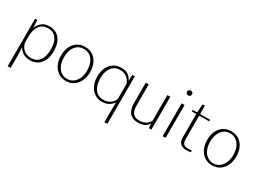

<svg xmlns="http://www.w3.org/2000/svg" viewBox="-36 -1593 3615 2679"><g transform="rotate(30 1771.5 -253.5)"><path d="M91.3 238.8V-528.3H127.4L132.8 -403.3Q153.3 -460 199 -499Q244.6 -538.1 319.8 -538.1Q388.2 -538.1 438.5 -507.1Q488.8 -476.1 516.1 -414.8Q543.5 -353.5 543.5 -262.2Q543.5 -176.3 514.9 -115.5Q486.3 -54.7 435.3 -22.5Q384.3 9.8 315.9 9.8Q253.9 9.8 206.3 -17.1Q158.7 -43.9 133.3 -95.7L138.7 48.8V235.4ZM315.4 -24.4Q358.9 -24.4 392.3 -40.5Q425.8 -56.6 448.7 -87.2Q471.7 -117.7 483.6 -161.9Q495.6 -206.1 495.6 -262.2Q495.6 -342.3 475.3 -396Q455.1 -449.7 415.8 -476.8Q376.5 -503.9 318.8 -503.9Q252.4 -503.9 212.4 -472.2Q172.4 -440.4 154.3 -387.7Q136.2 -335 136.2 -272V-163.1Q153.3 -101.1 196.3 -62.7Q239.3 -24.4 315.4 -24.4Z M895 9.8Q824.2 9.8 771.5 -25.6Q718.8 -61 689.7 -123Q660.6 -185.1 660.6 -264.2Q660.6 -347.2 689.7 -408.7Q718.8 -470.2 771.5 -504.2Q824.2 -538.1 895 -538.1Q965.8 -538.1 1018.3 -504.2Q1070.8 -470.2 1099.9 -408.7Q1128.9 -347.2 1128.9 -264.2Q1128.9 -185.1 1099.9 -123Q1070.8 -61 1018.3 -25.6Q965.8 9.8 895 9.8ZM895 -23.9Q951.7 -23.9 993.7 -54.9Q1035.6 -85.9 1058.6 -140.1Q1081.5 -194.3 1081.5 -262.7Q1081.5 -335.9 1058.6 -390.4Q1035.6 -444.8 993.7 -474.6Q951.7 -504.4 895 -504.4Q809.6 -504.4 759 -438.7Q708.5 -373 708.5 -263.2Q708.5 -194.3 731.4 -140.1Q754.4 -85.9 796.4 -54.9Q838.4 -23.9 895 -23.9Z M1650.4 239.3V64.5L1653.3 -84Q1639.6 -62 1616.2 -40.5Q1592.8 -19 1558.6 -4.6Q1524.4 9.8 1477.5 9.8Q1407.7 9.8 1355.5 -25.4Q1303.2 -60.5 1274.4 -122.6Q1245.6 -184.6 1245.6 -264.6Q1245.6 -345.7 1273.7 -407.2Q1301.8 -468.8 1354.7 -503.4Q1407.7 -538.1 1482.4 -538.1Q1554.7 -538.1 1595.7 -505.1Q1636.7 -472.2 1653.8 -430.2L1658.2 -528.3H1697.8V237.3ZM1477.5 -24.4Q1540 -24.4 1585.4 -54.4Q1630.9 -84.5 1650.4 -135.7V-380.9Q1626.5 -443.4 1581.8 -473.6Q1537.1 -503.9 1479 -503.9Q1421.9 -503.9 1380.6 -474.9Q1339.4 -445.8 1316.9 -392.3Q1294.4 -338.9 1294.4 -264.6Q1294.4 -209 1306.6 -164.8Q1318.8 -120.6 1342.5 -89.1Q1366.2 -57.6 1400.1 -41Q1434.1 -24.4 1477.5 -24.4Z M2056.6 9.8Q1968.3 9.8 1921.4 -42.5Q1874.5 -94.7 1874.5 -206.1V-528.3H1922.4V-181.2Q1922.4 -133.8 1936 -98.6Q1949.7 -63.5 1979.5 -43.9Q2009.3 -24.4 2057.1 -24.4Q2103 -24.4 2134.8 -36.6Q2166.5 -48.8 2187.5 -69.3Q2208.5 -89.8 2222.2 -114.7V-528.3H2269.5V0H2229L2223.1 -72.3Q2196.3 -27.8 2157.7 -9Q2119.1 9.8 2056.6 9.8Z M2452.1 0V-528.3H2499.5V0ZM2475.6 -669.4Q2455.6 -669.4 2445.8 -679.2Q2436 -689 2436 -707.5Q2436 -726.6 2445.8 -736.3Q2455.6 -746.1 2475.6 -746.1Q2495.6 -746.1 2505.1 -736.3Q2514.6 -726.6 2514.6 -707.5Q2514.6 -689 2505.1 -679.2Q2495.6 -669.4 2475.6 -669.4Z M2830.6 4.9Q2803.7 4.9 2780.3 -2.2Q2756.8 -9.3 2739.7 -24.4Q2722.7 -39.6 2712.9 -64.2Q2703.1 -88.9 2703.1 -124.5V-502H2631.8L2630.4 -523.4L2703.6 -528.8L2711.4 -660.2L2750.5 -664.6V-528.3H2910.6V-502.4H2750.5V-128.9Q2750.5 -87.4 2760.7 -64.9Q2771 -42.5 2790.3 -33.9Q2809.6 -25.4 2835.9 -25.4Q2861.8 -25.4 2881.6 -27.3Q2901.4 -29.3 2904.8 -29.3V-1Q2897.5 0 2880.6 2.4Q2863.8 4.9 2830.6 4.9Z M3250.5 9.8Q3179.7 9.8 3127 -25.6Q3074.2 -61 3045.2 -123Q3016.1 -185.1 3016.1 -264.2Q3016.1 -347.2 3045.2 -408.7Q3074.2 -470.2 3127 -504.2Q3179.7 -538.1 3250.5 -538.1Q3321.3 -538.1 3373.8 -504.2Q3426.3 -470.2 3455.3 -408.7Q3484.4 -347.2 3484.4 -264.2Q3484.4 -185.1 3455.3 -123Q3426.3 -61 3373.8 -25.6Q3321.3 9.8 3250.5 9.8ZM3250.5 -23.9Q3307.1 -23.9 3349.1 -54.9Q3391.1 -85.9 3414.1 -140.1Q3437 -194.3 3437 -262.7Q3437 -335.9 3414.1 -390.4Q3391.1 -444.8 3349.1 -474.6Q3307.1 -504.4 3250.5 -504.4Q3165 -504.4 3114.5 -438.7Q3064 -373 3064 -263.2Q3064 -194.3 3086.9 -140.1Q3109.9 -85.9 3151.9 -54.9Q3193.8 -23.9 3250.5 -23.9Z"/></g></svg>

Font: Comme Thin
Style: Regular
Weight: 250
Version: Version 1.000;gftools[0.9.27]